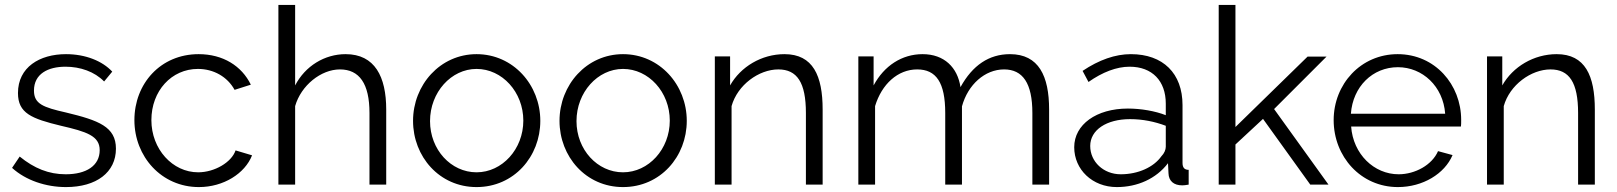

<svg xmlns="http://www.w3.org/2000/svg" viewBox="-20 -750 6569 780"><path d="M248 10C372 10 451 -50 451 -146C451 -235 381 -261 248 -293C155 -314 118 -328 118 -382C118 -450 175 -479 246 -479C306 -479 364 -459 403 -419L436 -459C396 -502 328 -530 248 -530C141 -530 53 -477 53 -372C53 -290 108 -268 228 -239C332 -215 385 -198 385 -140C385 -77 331 -42 247 -42C178 -42 119 -66 60 -114L29 -68C85 -17 167 10 248 10Z M526 -262C526 -114 636 10 788 10C888 10 975 -45 1004 -119L937 -139C921 -91 852 -50 785 -50C681 -50 595 -144 595 -262C595 -381 677 -470 784 -470C848 -470 904 -438 933 -385L999 -406C962 -482 886 -530 787 -530C632 -530 526 -410 526 -262Z M1549 -305C1549 -438 1503 -530 1384 -530C1299 -530 1220 -482 1179 -403V-730H1111V0H1179V-319C1203 -403 1284 -468 1361 -468C1440 -468 1481 -410 1481 -291V0H1549Z M1916 10C2068 10 2175 -114 2175 -259C2175 -405 2065 -530 1916 -530C1768 -530 1658 -405 1658 -259C1658 -114 1765 10 1916 10ZM1727 -258C1727 -375 1813 -470 1916 -470C2020 -470 2106 -376 2106 -260C2106 -144 2020 -50 1916 -50C1812 -50 1727 -142 1727 -258Z M2511 10C2663 10 2770 -114 2770 -259C2770 -405 2660 -530 2511 -530C2363 -530 2253 -405 2253 -259C2253 -114 2360 10 2511 10ZM2322 -258C2322 -375 2408 -470 2511 -470C2615 -470 2701 -376 2701 -260C2701 -144 2615 -50 2511 -50C2407 -50 2322 -142 2322 -258Z M3322 -305C3322 -442 3283 -530 3167 -530C3074 -530 2989 -479 2946 -403V-521H2884V0H2952V-319C2976 -405 3063 -468 3142 -468C3218 -468 3254 -415 3254 -291V0H3322Z M4242 -305C4242 -441 4200 -530 4083 -530C3998 -530 3931 -485 3882 -396C3870 -476 3816 -530 3728 -530C3644 -530 3572 -483 3529 -403V-521H3467V0H3535V-319C3562 -408 3627 -468 3706 -468C3783 -468 3820 -415 3820 -291V0H3888V-318C3912 -406 3981 -468 4059 -468C4135 -468 4174 -412 4174 -291V0H4242Z M4517 10C4601 10 4677 -24 4725 -87L4727 -46C4728 -15 4748 3 4783 3C4789 3 4798 2 4809 0V-60C4792 -60 4784 -69 4784 -88V-323C4784 -452 4705 -530 4574 -530C4511 -530 4445 -507 4378 -462L4402 -417C4459 -457 4516 -479 4569 -479C4661 -479 4716 -421 4716 -329V-282C4673 -299 4615 -309 4562 -309C4434 -309 4344 -244 4344 -152C4344 -61 4418 10 4517 10ZM4533 -42C4463 -42 4409 -93 4409 -157C4409 -222 4475 -266 4571 -266C4622 -266 4671 -256 4716 -239V-154C4716 -142 4710 -127 4698 -115C4667 -71 4604 -42 4533 -42Z M5377 0 5156 -307 5369 -520H5292L4999 -234V-730H4931V0H4999V-163L5111 -267L5303 0Z M5659 10C5760 10 5849 -44 5881 -120L5822 -136C5798 -80 5729 -42 5662 -42C5562 -42 5477 -124 5469 -236H5915C5916 -240 5916 -252 5916 -263C5916 -406 5810 -530 5658 -530C5508 -530 5398 -408 5398 -262C5398 -114 5508 10 5659 10ZM5468 -288C5476 -398 5556 -477 5659 -477C5759 -477 5843 -399 5851 -288Z M6459 -305C6459 -442 6420 -530 6304 -530C6211 -530 6126 -479 6083 -403V-521H6021V0H6089V-319C6113 -405 6200 -468 6279 -468C6355 -468 6391 -415 6391 -291V0H6459Z"/></svg>

Font: Raleway Reg
Style: Regular
Weight: 400
Designer: Matt McInerney, Pablo Impallari, Rodrigo Fuenzalida
Foundry: Matt McInerney, Pablo Impallari, Rodrigo Fuenzalida
Version: Version 3.00 July 28, 2015